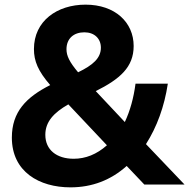

<svg xmlns="http://www.w3.org/2000/svg" viewBox="-20 -794 814 826"><path d="M297 -111C224 -111 175 -149 175 -214C175 -270 211 -309 274 -345L440 -169C396 -130 348 -111 297 -111ZM266 -582C266 -629 298 -655 343 -655C386 -655 414 -628 414 -589C414 -544 380 -514 316 -483C279 -527 266 -554 266 -582ZM608 -174C655 -248 687 -335 702 -434H563C555 -373 540 -318 517 -269L392 -402C496 -454 555 -505 555 -596C555 -698 475 -774 348 -774C226 -774 126 -704 126 -583C126 -531 144 -488 196 -428C93 -376 31 -313 31 -202C31 -55 149 12 283 12C376 12 457 -19 525 -80L601 0H774Z"/></svg>

Font: Matrixport Bold
Style: Regular
Weight: 600
Designer: Ninad Kale (Devanagari), Jonny Pinhorn (Latin)
Foundry: Indian Type Foundry
Version: Version 2.000;PS 1.0;hotconv 1.0.79;makeotf.lib2.5.61930; tt